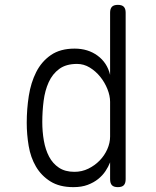

<svg xmlns="http://www.w3.org/2000/svg" viewBox="-20 -760 640 790"><path d="M465 10Q448 10 440.5 2Q433 -6 433 -23V-92Q426 -74 414 -56Q402 -38 384 -23.5Q366 -9 341 0.5Q316 10 282 10Q225 10 187.5 -13.5Q150 -37 128 -74.5Q106 -112 98 -159.5Q90 -207 90 -255Q90 -311 98.5 -365.5Q107 -420 129 -463.5Q151 -507 189.5 -533.5Q228 -560 287 -560Q342 -560 381.5 -531Q421 -502 433 -452V-708Q433 -724 440.5 -732Q448 -740 465 -740Q482 -740 489.5 -732Q497 -724 497 -708V-23Q497 -6 489.5 2Q482 10 465 10ZM286 -53Q317 -53 343.5 -66Q370 -79 390 -99.5Q410 -120 421.5 -146Q433 -172 433 -198V-341Q433 -366 422 -393.5Q411 -421 392.5 -444Q374 -467 349.5 -482Q325 -497 297 -497Q252 -497 224 -476.5Q196 -456 180.5 -422Q165 -388 159.5 -345Q154 -302 154 -258Q154 -218 160.5 -181Q167 -144 182 -115.5Q197 -87 222.5 -70Q248 -53 286 -53Z"/></svg>

Font: Maple Mono NL ExtraLight
Style: Regular
Weight: 275
Monospace: yes
Designer: subframe7536
Version: Version 7.000